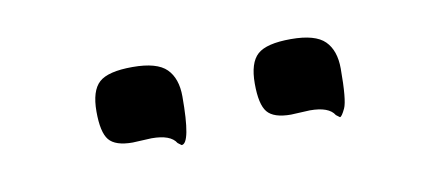

<svg xmlns="http://www.w3.org/2000/svg" viewBox="-28 -676 466 209"><g transform="rotate(-10 205.0 -571.5)"><path d="M305 -538 284 -537Q265 -537 258 -545.5Q251 -554 251 -577Q251 -600 261 -609Q271 -618 298 -618Q325 -618 335.5 -607.5Q346 -597 346 -577Q346 -542 342 -533.5Q338 -525 336 -525L332 -528Q326 -538 305 -538ZM130 -538 109 -537Q90 -537 83 -545.5Q76 -554 76 -577Q76 -600 86 -609Q96 -618 123 -618Q150 -618 160.5 -607.5Q171 -597 171 -577Q171 -525 161 -525L157 -528Q151 -538 130 -538Z"/></g></svg>

Font: Aladin
Style: Regular
Weight: 400
Designer: Angel Koziupa and Alejandro Paul
Foundry: Angel Koziupa and Alejandro Paul
Version: Version 1.000